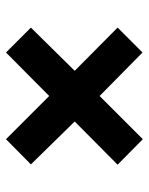

<svg xmlns="http://www.w3.org/2000/svg" viewBox="52 -682 496 640"><g transform="rotate(-90 300.0 -362.0)"><path d="M156 -134 71 -218 215 -361 72 -507 156 -590 300 -446 445 -590 528 -507 384 -361 528 -218 445 -135 300 -278Z"/></g></svg>

Font: SUSE Thin ExtraBold
Style: Regular
Weight: 800
Version: Version 1.000